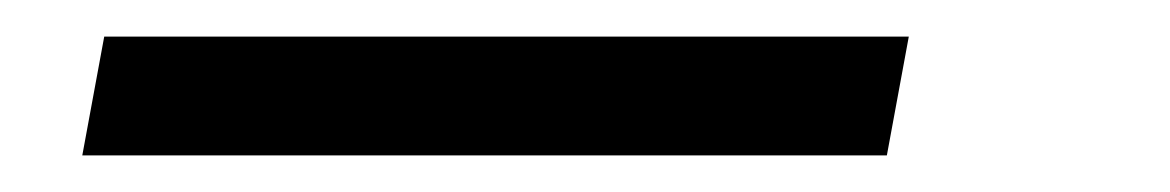

<svg xmlns="http://www.w3.org/2000/svg" viewBox="-20 -20 640 105"><path d="M25 65 37 0H477L465 65Z"/></svg>

Font: DM Mono Light
Style: Italic
Weight: 300
Italic angle: -10°
Designer: Colophon Foundry
Foundry: Colophon Foundry
Version: Version 1.000; ttfautohint (v1.8.2.53-6de2)